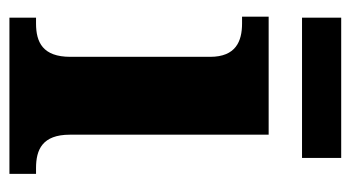

<svg xmlns="http://www.w3.org/2000/svg" viewBox="-184 -542 726 397"><g transform="rotate(90 178.5 -343.0)"><path d="M16 -605H306V-686H16ZM16 0H339V-55H327C289 -55 258 -68 258 -125V-536H14V-481H28C65 -481 97 -468 97 -415V-126C97 -69 67 -55 28 -55H16Z"/></g></svg>

Font: Noto Serif Hentaigana Bold
Style: Regular
Weight: 700
Designer: Kazuhiro Yamada
Foundry: nipponia
Version: Version 1.000